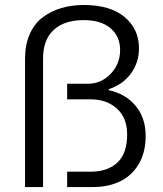

<svg xmlns="http://www.w3.org/2000/svg" viewBox="-20 -755 656 775"><path d="M81.1 0V-518.1Q81.1 -574.2 99.9 -616.9Q118.7 -659.7 152.1 -684.8Q185.5 -710 227.1 -722.4Q268.6 -734.9 317.9 -734.9Q424.8 -734.9 482.9 -686.3Q541 -637.7 541 -560.1Q541 -502.4 508.3 -458Q475.6 -413.6 418.9 -395V-391.1Q487.8 -376 527.8 -327.4Q567.9 -278.8 567.9 -206.1Q567.9 -139.2 539.6 -92Q511.2 -44.9 463.9 -22.5Q416.5 0 355 0H251V-62H346.2Q414.6 -62 453.9 -98.9Q493.2 -135.7 493.2 -211.9Q493.2 -279.8 451.7 -316.9Q410.2 -354 346.2 -354H251V-417H335Q388.2 -417 426.5 -456.8Q464.8 -496.6 464.8 -553.2Q464.8 -607.9 426.3 -640.9Q387.7 -673.8 317.9 -673.8Q239.7 -673.8 196.8 -634.3Q153.8 -594.7 153.8 -518.1V0Z"/></svg>

Font: Archivo Light
Style: Regular
Weight: 300
Designer: Hector Gatti
Foundry: Omnibus-Type
Version: Version 2.001